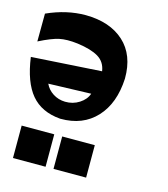

<svg xmlns="http://www.w3.org/2000/svg" viewBox="-180 -657 962 1098"><g transform="rotate(15 301.5 -108.5)"><path d="M-51 -245 364 -271Q356 -325 313 -351Q270 -377 188 -388Q123 -396 79 -386.5Q35 -377 -38 -340L-37 -505Q78 -557 191 -557Q335 -556 418.5 -480Q502 -404 501 -265V-264Q494 -116 415 -31Q336 54 204 53H202Q90 44 29.5 -28Q-31 -100 -51 -245ZM337 -131 85 -123Q100 -90 132 -69.5Q164 -49 204 -48Q250 -47 287.5 -71Q325 -95 337 -131ZM0 340V148H193V340ZM240 340V148H433V340Z"/></g></svg>

Font: OpenDyslexic
Style: Bold
Weight: 800
Designer: Abbie Gonzalez
Version: Version 0.920;hotconv 1.0.109;makeotfexe 2.5.65596